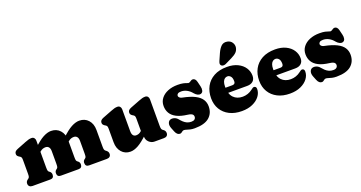

<svg xmlns="http://www.w3.org/2000/svg" viewBox="-41 -1422 3950 2101"><g transform="rotate(-20 1934.0 -371.5)"><path d="M285 -452V-142Q285 -113.5 287.8 -103Q290.5 -92.5 298 -87L306 -81Q325 -67 325 -43Q325 0 283 0H76Q54.5 0 41.8 -11.5Q29 -23 29 -43Q29 -58 35.5 -68.5Q42 -79 54 -87L61 -92Q68 -97.5 71.5 -107Q75 -116.5 75 -142V-305Q75 -327.5 69.5 -335.8Q64 -344 55 -349L48 -353Q37 -360 30 -368.5Q23 -377 23 -391Q23 -407 32.5 -418Q42 -429 63 -437L167 -478Q192.5 -488 209 -492.5Q225.5 -497 244 -497Q263 -497 274 -484.2Q285 -471.5 285 -452ZM272 -310 234 -354 257 -376Q327 -443 377.5 -470Q428 -497 470 -497Q534.5 -497 574.2 -452.8Q614 -408.5 614 -337V-142Q614 -113.5 616.8 -103.2Q619.5 -93 627 -87L635 -81Q654 -67 654 -43Q654 0 612 0H406Q364 0 364 -43Q364 -67 383 -81L391 -87Q398.5 -92.5 401.2 -103Q404 -113.5 404 -142V-286Q404 -317.5 390.5 -333.8Q377 -350 353 -350Q337.5 -350 321.5 -344.8Q305.5 -339.5 289 -325ZM601 -310 563 -354 586 -376Q656 -443 706.5 -470Q757 -497 799 -497Q863.5 -497 903.2 -452.8Q943 -408.5 943 -337V-142Q943 -116.5 946.8 -107Q950.5 -97.5 957 -92L964 -87Q976 -78 982.5 -68Q989 -58 989 -43Q989 -23 976.5 -11.5Q964 0 942 0H735Q693 0 693 -43Q693 -67 712 -81L720 -87Q727.5 -92.5 730.2 -103Q733 -113.5 733 -142V-286Q733 -317.5 719.5 -333.8Q706 -350 682 -350Q666.5 -350 650.5 -344.8Q634.5 -339.5 618 -325Z M1406 -90V-110L1396 -112V-305Q1396 -327.5 1390.5 -335.8Q1385 -344 1376 -349L1369 -353Q1358 -360 1351 -368.5Q1344 -377 1344 -391Q1344 -407 1353.5 -418Q1363 -429 1384 -437L1490 -478Q1515.5 -488 1532 -492.5Q1548.5 -497 1567 -497Q1586 -497 1597 -484.2Q1608 -471.5 1608 -452V-142Q1608 -116.5 1611.8 -107Q1615.5 -97.5 1622 -92L1629 -87Q1641 -79 1647.5 -68.5Q1654 -58 1654 -43Q1654 -23 1641.5 -11.5Q1629 0 1607 0H1497Q1461 0 1433.5 -26.2Q1406 -52.5 1406 -90ZM1073 -146V-305Q1073 -327.5 1067.5 -335.8Q1062 -344 1053 -349L1046 -353Q1035 -360 1028 -368.5Q1021 -377 1021 -391Q1021 -407 1030.5 -418Q1040 -429 1061 -437L1167 -478Q1192.5 -488 1209 -492.5Q1225.5 -497 1244 -497Q1263 -497 1274 -484.2Q1285 -471.5 1285 -452V-197Q1285 -165.5 1297.2 -149.2Q1309.5 -133 1332 -133Q1347 -133 1361.8 -138Q1376.5 -143 1392 -157L1409 -173L1447 -129L1424 -107Q1355 -41 1305.5 -13.5Q1256 14 1214 14Q1151 14 1112 -30.5Q1073 -75 1073 -146Z M1956.5 -416Q1929.5 -416 1917.5 -406.5Q1905.5 -397 1905.5 -384Q1905.5 -376 1910.5 -368.8Q1915.5 -361.5 1924.8 -356Q1934 -350.5 1947.5 -348Q2034.5 -330.5 2086.8 -304Q2139 -277.5 2162.2 -241.5Q2185.5 -205.5 2185.5 -160Q2185.5 -80 2130.5 -33Q2075.5 14 1960.5 14Q1930.5 14 1907.8 8.5Q1885 3 1868.8 -2.5Q1852.5 -8 1841.5 -8Q1830.5 -8 1822.8 -2.2Q1815 3.5 1807.2 9.2Q1799.5 15 1788.5 15Q1773 15 1759.8 4.2Q1746.5 -6.5 1736.5 -31L1718.5 -76Q1705 -110.5 1712.8 -135Q1720.5 -159.5 1740.5 -167Q1761.5 -174.5 1786.5 -166.8Q1811.5 -159 1828.5 -138Q1844.5 -118.5 1862 -102.2Q1879.5 -86 1901.2 -76Q1923 -66 1951.5 -66Q1977 -66 1989.8 -77.5Q2002.5 -89 2002.5 -107Q2002.5 -119 1996.5 -128Q1990.5 -137 1976.2 -143Q1962 -149 1937.5 -152Q1860 -161.5 1812.8 -186Q1765.5 -210.5 1744 -247.5Q1722.5 -284.5 1722.5 -331Q1722.5 -381 1751 -418.2Q1779.5 -455.5 1829.5 -476.2Q1879.5 -497 1944.5 -497Q1984.5 -497 2009.2 -491.5Q2034 -486 2047 -480.5Q2060 -475 2064.5 -475Q2075 -475 2083.8 -480.5Q2092.5 -486 2101.2 -491.5Q2110 -497 2120.5 -497Q2134 -497 2145.2 -487Q2156.5 -477 2162.5 -453L2176.5 -396Q2183.5 -369 2178 -346Q2172.5 -323 2150.5 -317Q2133.5 -312.5 2114.2 -322.2Q2095 -332 2078.5 -352Q2054.5 -382 2022.8 -399Q1991 -416 1956.5 -416Z M2751 -311Q2751 -270 2726.2 -247.8Q2701.5 -225.5 2657 -225.5H2375.5V-288H2508Q2542 -288 2542 -321.5Q2542 -362 2525.8 -380Q2509.5 -398 2489 -398Q2472.5 -398 2458.2 -388Q2444 -378 2435.5 -356.2Q2427 -334.5 2427 -298.5Q2427 -213.5 2466.8 -172.2Q2506.5 -131 2573 -131Q2603.5 -131 2633 -141Q2662.5 -151 2686.5 -170Q2701 -181.5 2709 -185.8Q2717 -190 2724.5 -189Q2733.5 -188.5 2741.2 -181.5Q2749 -174.5 2749 -157Q2749 -112.5 2719.8 -73.5Q2690.5 -34.5 2637.2 -10.2Q2584 14 2511 14Q2429 14 2368 -17Q2307 -48 2273.5 -103.8Q2240 -159.5 2240 -233Q2240 -309.5 2272 -369Q2304 -428.5 2366.2 -462.8Q2428.5 -497 2519 -497Q2591.5 -497 2643.5 -471.5Q2695.5 -446 2723.2 -403.8Q2751 -361.5 2751 -311ZM2500.5 -666Q2520.5 -711 2547.2 -737.2Q2574 -763.5 2617 -756Q2654 -749.5 2672.2 -721.2Q2690.5 -693 2685 -661.5Q2679.5 -631 2659.5 -610.5Q2639.5 -590 2597.5 -569.5L2519.5 -531.5Q2505.5 -525 2490 -525.5Q2474.5 -526 2465.5 -535.5Q2455.5 -546.5 2457.5 -559.8Q2459.5 -573 2466 -588Z M3311 -311Q3311 -270 3286.2 -247.8Q3261.5 -225.5 3217 -225.5H2935.5V-288H3068Q3102 -288 3102 -321.5Q3102 -362 3085.8 -380Q3069.5 -398 3049 -398Q3032.5 -398 3018.2 -388Q3004 -378 2995.5 -356.2Q2987 -334.5 2987 -298.5Q2987 -213.5 3026.8 -172.2Q3066.5 -131 3133 -131Q3163.5 -131 3193 -141Q3222.5 -151 3246.5 -170Q3261 -181.5 3269 -185.8Q3277 -190 3284.5 -189Q3293.5 -188.5 3301.2 -181.5Q3309 -174.5 3309 -157Q3309 -112.5 3279.8 -73.5Q3250.5 -34.5 3197.2 -10.2Q3144 14 3071 14Q2989 14 2928 -17Q2867 -48 2833.5 -103.8Q2800 -159.5 2800 -233Q2800 -309.5 2832 -369Q2864 -428.5 2926.2 -462.8Q2988.5 -497 3079 -497Q3151.5 -497 3203.5 -471.5Q3255.5 -446 3283.2 -403.8Q3311 -361.5 3311 -311Z M3609 -416Q3582 -416 3570 -406.5Q3558 -397 3558 -384Q3558 -376 3563 -368.8Q3568 -361.5 3577.2 -356Q3586.5 -350.5 3600 -348Q3687 -330.5 3739.2 -304Q3791.5 -277.5 3814.8 -241.5Q3838 -205.5 3838 -160Q3838 -80 3783 -33Q3728 14 3613 14Q3583 14 3560.2 8.5Q3537.5 3 3521.2 -2.5Q3505 -8 3494 -8Q3483 -8 3475.2 -2.2Q3467.5 3.5 3459.8 9.2Q3452 15 3441 15Q3425.5 15 3412.2 4.2Q3399 -6.5 3389 -31L3371 -76Q3357.5 -110.5 3365.2 -135Q3373 -159.5 3393 -167Q3414 -174.5 3439 -166.8Q3464 -159 3481 -138Q3497 -118.5 3514.5 -102.2Q3532 -86 3553.8 -76Q3575.5 -66 3604 -66Q3629.5 -66 3642.2 -77.5Q3655 -89 3655 -107Q3655 -119 3649 -128Q3643 -137 3628.8 -143Q3614.5 -149 3590 -152Q3512.5 -161.5 3465.2 -186Q3418 -210.5 3396.5 -247.5Q3375 -284.5 3375 -331Q3375 -381 3403.5 -418.2Q3432 -455.5 3482 -476.2Q3532 -497 3597 -497Q3637 -497 3661.8 -491.5Q3686.5 -486 3699.5 -480.5Q3712.5 -475 3717 -475Q3727.5 -475 3736.2 -480.5Q3745 -486 3753.8 -491.5Q3762.5 -497 3773 -497Q3786.5 -497 3797.8 -487Q3809 -477 3815 -453L3829 -396Q3836 -369 3830.5 -346Q3825 -323 3803 -317Q3786 -312.5 3766.8 -322.2Q3747.5 -332 3731 -352Q3707 -382 3675.2 -399Q3643.5 -416 3609 -416Z"/></g></svg>

Font: Fraunces SuperSoft Wonky
Style: Regular
Weight: 900
Version: Version 1.000;[b76b70a41]